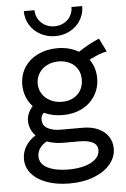

<svg xmlns="http://www.w3.org/2000/svg" viewBox="-62 -786 687 1045"><g transform="rotate(-5 281.0 -264.0)"><path d="M39.1 59.6Q39.1 22.5 59.1 -9.8Q79.1 -42 113.3 -63Q96.2 -80.6 87.6 -101.6Q79.1 -122.6 79.1 -143.6Q79.1 -186.5 111.8 -223.1Q89.4 -247.1 77.4 -277.6Q65.4 -308.1 65.4 -343.8Q65.4 -397 92 -438.2Q118.7 -479.5 165.8 -502.4Q212.9 -525.4 271.5 -525.4Q338.4 -525.4 388.7 -495.6Q444.8 -533.2 502.9 -557.6L539.1 -484.4Q512.2 -479 491.9 -470.7Q471.7 -462.4 442.4 -447.8Q474.6 -402.3 474.6 -343.8Q474.6 -291.5 448.7 -249.5Q422.9 -207.5 376.7 -183.8Q330.6 -160.2 271.5 -160.2Q215.8 -160.2 168.9 -181.6Q161.1 -174.3 157.2 -166Q153.3 -157.7 153.3 -146.5Q153.3 -111.3 182.6 -96.7Q211.9 -82 251 -82H373Q421.4 -82 457.3 -65.7Q493.2 -49.3 512.2 -20.3Q531.2 8.8 531.2 45.9Q531.2 90.3 500.2 128.9Q469.2 167.5 410.9 190.7Q352.5 213.9 275.4 213.9Q206.1 213.9 152.3 194.6Q98.6 175.3 68.8 140.4Q39.1 105.5 39.1 59.6ZM390.6 -343.8Q390.6 -378.9 374.5 -403.6Q358.4 -428.2 331.5 -440.7Q304.7 -453.1 272.5 -453.1Q237.3 -453.1 209.2 -438.7Q181.2 -424.3 165.3 -398.9Q149.4 -373.5 149.4 -341.8Q149.4 -310.5 165.8 -285.6Q182.1 -260.7 210.4 -246.6Q238.8 -232.4 273.4 -232.4Q308.1 -232.4 334.7 -246.6Q361.3 -260.7 376 -286.1Q390.6 -311.5 390.6 -343.8ZM275.4 137.7Q327.1 137.7 366 126.2Q404.8 114.7 426 94.2Q447.3 73.7 447.3 46.9Q447.3 -9.8 346.7 -9.8H260.7Q211.4 -9.8 171.4 -24.9Q148.9 -13.2 134 6.6Q119.1 26.4 119.1 51.8Q119.1 94.7 163.3 116.2Q207.5 137.7 275.4 137.7ZM108.4 -742.2H167Q167 -715.3 180.4 -693.1Q193.8 -670.9 217 -658.2Q240.2 -645.5 268.6 -645.5Q296.4 -645.5 319.6 -658.2Q342.8 -670.9 356 -693.1Q369.1 -715.3 369.1 -742.2H427.7Q427.7 -700.2 406.7 -665.8Q385.7 -631.3 349.4 -611.6Q313 -591.8 268.6 -591.8Q224.1 -591.8 187.5 -611.6Q150.9 -631.3 129.6 -665.8Q108.4 -700.2 108.4 -742.2Z"/></g></svg>

Font: Reddit Sans Fudge
Style: Regular
Weight: 400
Designer: Stephen Hutchings
Foundry: Reddit
Version: Version 1.011